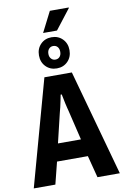

<svg xmlns="http://www.w3.org/2000/svg" viewBox="-114 -1163 791 1226"><g transform="rotate(-10 281.0 -549.5)"><path d="M2 0 192 -687H370L560 0H415L378 -143H178L142 0ZM204 -256H353L307 -448Q305 -456 301.5 -469.5Q298 -483 294.5 -499Q291 -515 288 -531Q285 -547 282 -560H275Q272 -544 267.5 -522.5Q263 -501 258.5 -481Q254 -461 250 -448ZM281 -729Q238 -729 210 -757.5Q182 -786 182 -830Q182 -874 210 -902.5Q238 -931 281 -931Q324 -931 352 -902.5Q380 -874 380 -830Q380 -786 352 -757.5Q324 -729 281 -729ZM281 -786Q299 -786 309.5 -798Q320 -810 320 -830Q320 -850 309.5 -862Q299 -874 281 -874Q265 -874 254 -862Q243 -850 243 -829Q243 -810 254 -798Q265 -786 281 -786ZM233 -967 300 -1099H422L423 -1096L323 -967Z"/></g></svg>

Font: Archivo Condensed
Style: Bold
Weight: 700
Width: 3
Designer: Hector Gatti
Foundry: Omnibus-Type
Version: Version 2.001